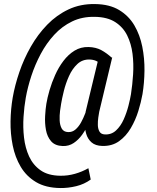

<svg xmlns="http://www.w3.org/2000/svg" viewBox="-20 -719 786 960"><path d="M692.4 -248Q685.5 -209 671.6 -163.8Q657.7 -118.7 634 -78.4Q610.4 -38.1 575.2 -12.9Q540 12.2 491.2 10.7Q457 9.8 437.7 -7.1Q418.5 -23.9 410.9 -50.3Q403.3 -76.7 403.6 -106Q403.8 -135.3 408.2 -160.6L473.6 -431.6H541L476.1 -160.2Q474.1 -149.4 471.4 -131.1Q468.8 -112.8 469.2 -93.8Q469.7 -74.7 477.3 -61.3Q484.9 -47.9 503.4 -46.9Q536.6 -44.9 560.1 -66.7Q583.5 -88.4 598.4 -121.8Q613.3 -155.3 622.1 -189.7Q630.9 -224.1 634.8 -248Q642.1 -294.9 645.5 -347.4Q648.9 -399.9 642.6 -450.2Q636.2 -500.5 616 -541.7Q595.7 -583 556.4 -608.4Q517.1 -633.8 454.1 -634.8Q391.1 -636.2 340.6 -611.8Q290 -587.4 251 -544.9Q211.9 -502.4 183.6 -449.2Q155.3 -396 136.7 -339.4Q118.2 -282.7 108.9 -230.5Q101.1 -187 97.7 -135Q94.2 -83 100.1 -31.2Q106 20.5 125.7 63.5Q145.5 106.4 183.3 132.8Q221.2 159.2 282.2 159.7Q318.8 160.2 354.5 150.1Q390.1 140.1 421.9 122.1L433.6 178.7Q401.4 202.1 361.1 211.9Q320.8 221.7 281.2 221.2Q208.5 220.2 160.2 191.4Q111.8 162.6 83.5 114.7Q55.2 66.9 43.5 8.1Q31.7 -50.8 32.7 -112.5Q33.7 -174.3 43.5 -231Q54.2 -292.5 76.7 -358.4Q99.1 -424.3 134 -485.6Q168.9 -546.9 216.1 -595.5Q263.2 -644 323 -672.1Q382.8 -700.2 455.6 -698.7Q527.8 -697.8 575.9 -668.7Q624 -639.6 651.9 -592Q679.7 -544.4 691.4 -485.8Q703.1 -427.2 702.4 -365.7Q701.7 -304.2 692.4 -248ZM285.6 -200.2Q283.2 -187.5 280.3 -164.6Q277.3 -141.6 278.3 -117.4Q279.3 -93.3 288.6 -76.4Q297.9 -59.6 320.3 -58.6Q341.3 -57.6 357.4 -71.5Q373.5 -85.4 385.3 -106.9Q397 -128.4 405.3 -150.1Q413.6 -171.9 418.9 -186.5L443.8 -151.4Q435.1 -127.9 422.1 -99.6Q409.2 -71.3 390.9 -45.7Q372.6 -20 348.4 -3.9Q324.2 12.2 293.5 11.2Q254.9 9.8 235.4 -12.9Q215.8 -35.6 209.7 -69.6Q203.6 -103.5 205.6 -138.9Q207.5 -174.3 211.9 -200.7Q216.8 -230.5 227.8 -268.3Q238.8 -306.2 255.9 -344.2Q272.9 -382.3 297.1 -414.3Q321.3 -446.3 352.5 -465.6Q383.8 -484.9 422.9 -483.9Q459.5 -482.9 486.6 -468.3Q513.7 -453.6 539.6 -429.7L499 -382.8Q485.4 -399.9 468.8 -410.2Q452.1 -420.4 429.7 -421.4Q392.6 -422.9 366.9 -398.9Q341.3 -375 325 -338.6Q308.6 -302.2 299.3 -264.4Q290 -226.6 285.6 -200.2Z"/></svg>

Font: Roboto Condensed
Style: Italic
Weight: 400
Italic angle: -12°
Designer: Christian Robertson
Foundry: Google
Version: Version 3.0